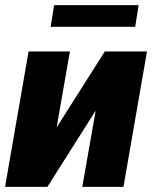

<svg xmlns="http://www.w3.org/2000/svg" viewBox="-29 -729 594 749"><path d="M191.9 -231.9 379.9 -528.3H544.4L452.6 0H292L344.2 -297.4L155.8 0H-9.3L82.5 -528.3H243.7ZM511.7 -709 498.5 -624.5H168.5L182.1 -709Z"/></svg>

Font: Roboto Black
Style: Italic
Weight: 900
Italic angle: -12°
Designer: Christian Robertson
Foundry: Google
Version: Version 3.0; 2020